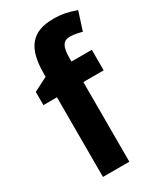

<svg xmlns="http://www.w3.org/2000/svg" viewBox="-193 -837 768 908"><g transform="rotate(-30 191.0 -382.5)"><path d="M344 -435V-547H233V-571C233 -629 249 -653 285 -653C308 -653 331 -647 350 -642L382 -742C341 -757 305 -765 259 -765C142 -765 91 -704 91 -564V-546L15 -507V-435H89V0H233V-435Z"/></g></svg>

Font: Noto Sans Lao Looped SemiCondensed
Style: Bold
Weight: 700
Width: 4
Designer: Mark Frömberg, Ben Mitchell
Foundry: The Fontpad Ltd
Version: Version 1.002